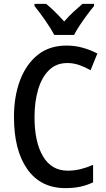

<svg xmlns="http://www.w3.org/2000/svg" viewBox="-20 -960 549 990"><path d="M327 -635Q270 -635 232.5 -598Q195 -561 176.5 -498Q158 -435 158 -356Q158 -227 202 -153.5Q246 -80 329 -80Q364 -80 396 -88Q428 -96 460 -110V-20Q429 -5 394.5 2.5Q360 10 317 10Q190 10 121 -87.5Q52 -185 52 -357Q52 -462 83 -545Q114 -628 174 -676.5Q234 -725 323 -725Q366 -725 406 -714Q446 -703 482 -684L447 -598Q419 -614 389 -624.5Q359 -635 327 -635ZM260 -780Q243 -812 213.5 -854.5Q184 -897 158 -929V-940H218Q262 -904 311 -849Q336 -878 358 -898Q380 -918 405 -940H465V-929Q448 -909 428.5 -882.5Q409 -856 391 -829Q373 -802 362 -780Z"/></svg>

Font: Noto Sans Gurmukhi Condensed Medium
Style: Regular
Weight: 500
Width: 3
Designer: Jelle Bosma - Monotype Design Team
Foundry: Monotype Imaging Inc.
Version: Version 2.004; ttfautohint (v1.8.4.7-5d5b)